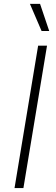

<svg xmlns="http://www.w3.org/2000/svg" viewBox="-20 -961 284 981"><path d="M220.2 -727.5 99.6 0H54.2L174.8 -727.5ZM192.4 -802.7 132.8 -941.4H184.6L231.4 -802.7Z"/></svg>

Font: Inter 18pt ExtraLight
Style: Italic
Weight: 250
Italic angle: -9.3988°
Designer: Rasmus Andersson
Foundry: rsms
Version: Version 4.001;git-66647c0bb